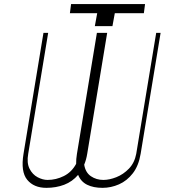

<svg xmlns="http://www.w3.org/2000/svg" viewBox="-20 -899 832 929"><path d="M735.8 -740.1H757.1L660.5 -154.8Q650.9 -96.9 622.7 -60.5Q594.5 -24.1 555.8 -7.1Q517 9.9 475.9 9.9Q431.8 9.9 401.5 -5.1Q371.1 -20.2 358 -52.9Q330.3 -20.2 290.7 -5.1Q251.1 9.9 204.5 9.9Q143.8 9.9 111.7 -29.1Q79.5 -68.2 93.8 -154.8L190.3 -740.1H213.1L116.5 -154.8Q108.7 -110.8 122.9 -82.7Q137.1 -54.7 161.9 -41.5Q186.8 -28.4 210.2 -28.4Q251.1 -28.4 288.9 -47.2Q326.7 -66.1 348.4 -106.2Q348 -128.6 352.3 -154.8L448.9 -740.1H498.6L402 -154.8Q397.4 -126.1 387.4 -102.3Q393.5 -64.3 419.9 -46.3Q446.4 -28.4 480.1 -28.4Q509.2 -28.4 543 -41.7Q576.7 -55 603.9 -83.1Q631 -111.2 639.2 -154.8ZM450.3 -835.2H318.2L323.9 -879.3H681.8L676.1 -835.2H535.5L524.1 -772.7H438.9Z"/></svg>

Font: Inter Thin  BETA
Style: Italic
Weight: 100
Italic angle: -9.39999°
Designer: Rasmus Andersson
Foundry: rsms
Version: Version 3.011;git-f93a4a705